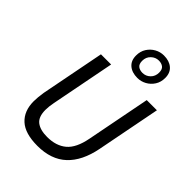

<svg xmlns="http://www.w3.org/2000/svg" viewBox="-287 -1141 1281 1281"><g transform="rotate(45 354.0 -500.0)"><path d="M84 -181Q84 -198 86 -221Q88 -244 92 -268L180 -720H276L188 -268Q184 -248 182 -230Q180 -212 180 -196Q180 -130 215 -103Q250 -76 316 -76Q400 -76 452 -119.5Q504 -163 524 -268L612 -720H708L620 -268Q593 -130 517 -59Q441 12 312 12Q195 12 139.5 -39Q84 -90 84 -181ZM463 -780Q412 -780 381.5 -806Q351 -832 351 -880Q351 -920 370 -949.5Q389 -979 419 -995.5Q449 -1012 483 -1012Q534 -1012 564.5 -986Q595 -960 595 -912Q595 -872 576 -842.5Q557 -813 527 -796.5Q497 -780 463 -780ZM463 -828Q495 -828 518 -850.5Q541 -873 541 -908Q541 -939 524.5 -951.5Q508 -964 483 -964Q452 -964 428.5 -941.5Q405 -919 405 -884Q405 -853 421.5 -840.5Q438 -828 463 -828Z"/></g></svg>

Font: Kufam
Style: Italic
Weight: 400
Italic angle: -11°
Designer: Artur Schmal
Foundry: Original Type
Version: Version 1.301; ttfautohint (v1.8.3)